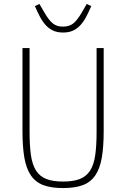

<svg xmlns="http://www.w3.org/2000/svg" viewBox="-20 -942 640 974"><path d="M130 -698V-274Q130 -203 137 -154.5Q144 -106 163 -76.5Q182 -47 215 -34Q248 -21 300 -21Q352 -21 385 -34Q418 -47 437 -76.5Q456 -106 463 -154.5Q470 -203 470 -274V-698H506V-279Q506 -198 496.5 -142.5Q487 -87 463.5 -52.5Q440 -18 400.5 -3Q361 12 300 12Q239 12 199.5 -3Q160 -18 136.5 -52.5Q113 -87 103.5 -142.5Q94 -198 94 -279V-698ZM300 -777Q270 -777 249 -787Q228 -797 212 -814.5Q196 -832 183 -856.5Q170 -881 157 -911L180 -922L206 -877Q218 -857 228 -844Q238 -831 249 -822.5Q260 -814 272 -810.5Q284 -807 300 -807Q331 -807 351 -822.5Q371 -838 394 -877L420 -922L443 -911Q430 -881 417 -856.5Q404 -832 388 -814.5Q372 -797 351 -787Q330 -777 300 -777Z"/></svg>

Font: IBM Plex Mono ExtLt
Style: Regular
Weight: 200
Monospace: yes
Designer: Mike Abbink, Paul van der Laan, Pieter van Rosmalen
Foundry: Bold Monday
Version: Version 2.3